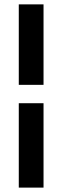

<svg xmlns="http://www.w3.org/2000/svg" viewBox="-20 -731 289 883"><path d="M66.4 -340.8V-710.9H180.2V-340.8ZM66.4 -256.3H180.2V131.8H66.4Z"/></svg>

Font: Heebo Medium
Style: Regular
Weight: 500
Designer: Oded Ezer
Foundry: Meir Sadan
Version: Version 2.001; ttfautohint (v1.5.14-ce02) -l 8 -r 50 -G 200 